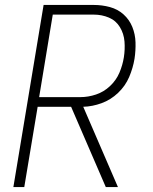

<svg xmlns="http://www.w3.org/2000/svg" viewBox="-20 -755 616 775"><path d="M34 0H78L132 -324H267L407 0H456L316 -324Q353 -325 390 -338.5Q427 -352 456.5 -380Q486 -408 501.5 -444.5Q517 -481 523 -518Q528 -551 527 -584Q526 -617 514 -646.5Q502 -676 478.5 -697Q455 -718 423.5 -726.5Q392 -735 359 -735H156ZM138 -363 193 -696H359Q391 -696 419.5 -684Q448 -672 464 -645.5Q480 -619 482.5 -587.5Q485 -556 480 -524Q475 -492 462 -461.5Q449 -431 424 -407.5Q399 -384 367.5 -373.5Q336 -363 305 -363Z"/></svg>

Font: Iosevka Sparkle Extralight
Style: Italic
Weight: 200
Italic angle: -9°
Designer: Belleve Invis
Foundry: Belleve Invis
Version: Version 4.5.0; ttfautohint (v1.8.3)